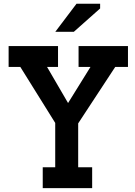

<svg xmlns="http://www.w3.org/2000/svg" viewBox="-20 -980 701 1000"><path d="M580.1 -631.3 387.2 -337.4V-108.9H460V0H202.6V-108.9H267.6V-339.8L85.9 -631.3H24.9V-740.2H282.2V-631.3H225.1L334.5 -443.4L451.2 -631.3H389.2V-740.2H646.5V-631.3ZM364.7 -814.5H268.1L378.4 -960.4H501.5V-936Z"/></svg>

Font: Twentytwelve Slab
Style: TwentytwelveSlab
Weight: 700
Designer: Domenico Catapano
Version: Version 1.00 2012